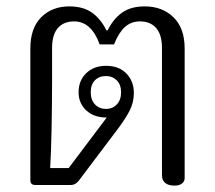

<svg xmlns="http://www.w3.org/2000/svg" viewBox="-20 -579 673 601"><path d="M487 -30V-429Q487 -470 469 -491Q451 -512 418 -512Q390 -512 370.5 -494Q351 -476 337 -440H292Q266 -512 212 -512Q179 -512 161 -491Q143 -470 143 -429V-322Q143 -261 141.5 -179Q140 -97 137 -53H195L314 -211Q299 -211 287 -214Q259 -221 242.5 -241.5Q226 -262 226 -290Q226 -327 250 -350Q274 -373 312 -373Q352 -373 375.5 -349Q399 -325 399 -288Q399 -259 386 -233Q373 -207 344 -169L227 -14Q216 0 203 0H90Q75 0 75 -15V-427Q75 -491 109 -525Q143 -559 197 -559Q241 -559 268.5 -539Q296 -519 313 -484H317Q334 -519 361.5 -539Q389 -559 433 -559Q488 -559 523 -525Q558 -491 558 -427V-21Q558 -11 549.5 -4.5Q541 2 526 2Q507 2 497 -6.5Q487 -15 487 -30ZM359 -290Q359 -314 345.5 -327.5Q332 -341 312 -341Q290 -341 277 -327.5Q264 -314 264 -290Q264 -266 277.5 -252Q291 -238 312 -238Q332 -238 345.5 -252Q359 -266 359 -290Z"/></svg>

Font: Maitree
Style: Regular
Weight: 400
Designer: CadsonDemak Team
Foundry: CadsonDemak
Version: Version 1.000